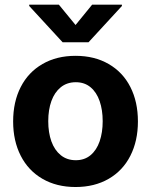

<svg xmlns="http://www.w3.org/2000/svg" viewBox="-20 -770 630 801"><path d="M34.8 -263.2Q34.8 -345.3 66.5 -407Q98.1 -468.8 157.2 -502.9Q216.2 -537.1 295.2 -537.1Q374.3 -537.1 433.4 -502.9Q492.5 -468.8 523.9 -407Q555.4 -345.3 555.4 -263.2Q555.4 -182.2 523.9 -120.2Q492.5 -58.2 433.4 -24Q374.3 10.2 295.2 10.2Q216.2 10.2 157.2 -24Q98.1 -58.2 66.5 -120.2Q34.8 -182.2 34.8 -263.2ZM408.4 -264.4Q408.4 -311.3 395.7 -348.1Q383 -385 357.8 -406Q332.6 -427 296.3 -427Q259.5 -427 233.5 -406Q207.6 -385 194.4 -348.4Q181.3 -311.9 181.3 -264.4Q181.3 -216.9 194.4 -180.2Q207.6 -143.6 233.5 -122.6Q259.5 -101.6 296.3 -101.6Q332.6 -101.6 357.8 -122.6Q383 -143.6 395.7 -180.5Q408.4 -217.4 408.4 -264.4ZM295.2 -665.7 364.3 -750.4H488.6V-745L349.4 -593.8H241.1L101.9 -745V-750.4H225.7Z"/></svg>

Font: Pretendard Std Variable
Style: Regular
Weight: 400
Designer: Base glyphs from Inter by Rasmus Andersson; Hangeul glyphs from Noto Sans CJK(Source Han Sans) by Jang Soo-young and Kan
Foundry: Kil Hyung-jin
Version: Version 1.309;Glyphs 3.2 (3225)